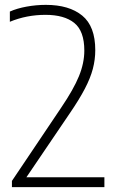

<svg xmlns="http://www.w3.org/2000/svg" viewBox="-20 -769 480 789"><path d="M29 0V-25.5L231 -326Q282.5 -402 304.5 -456Q326.5 -510 326.5 -561Q326.5 -641.5 285.2 -674.8Q244 -708 167 -708Q89 -708 20.5 -679.5V-721.5Q49.5 -734.5 89.2 -741.8Q129 -749 168.5 -749Q264 -749 317.8 -705Q371.5 -661 371.5 -563Q371.5 -524 361.5 -486Q351.5 -448 328.5 -404Q305.5 -360 266.5 -303L88.5 -40.5H409V0Z"/></svg>

Font: Encode Sans SemiCondensed SemiCondensed ExtraLight
Style: Regular
Weight: 200
Width: 4
Designer: Multiple Designers
Foundry: Impallari Type
Version: Version 3.000; ttfautohint (v1.8.3) -l 8 -r 50 -G 200 -x 14 